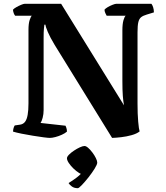

<svg xmlns="http://www.w3.org/2000/svg" viewBox="-20 -724 869 1008"><path d="M242 0Q233 0 208.2 -3.2Q183.5 -6.5 152.5 -11.5Q121.5 -16.5 93.2 -22.2Q65 -28 48.5 -33Q48.5 -42 51.2 -51.5Q54 -61 57.5 -65.5L85 -69.5Q102 -72 111.5 -84.5Q121 -97 125.2 -121Q129.5 -145 129.5 -181.5V-566.5Q129.5 -600.5 135.8 -619Q142 -637.5 147 -641.5H59.5Q55.5 -646 52.2 -654.5Q49 -663 48 -673Q53.5 -679.5 66 -686.5Q78.5 -693.5 91.2 -698.8Q104 -704 109.5 -704H301L631 -171Q627 -192 624.8 -220.5Q622.5 -249 622.5 -302V-564Q622.5 -598 628.2 -617.8Q634 -637.5 640 -641.5H540Q538 -645.5 533.8 -653.5Q529.5 -661.5 528.5 -673Q533.5 -679.5 546 -686.8Q558.5 -694 571.5 -699Q584.5 -704 590 -704H775Q780 -698 784 -685.8Q788 -673.5 788 -659L750.5 -647.5Q731.5 -642 721 -633.8Q710.5 -625.5 706.2 -607.5Q702 -589.5 702 -554.5V-180.5Q702 -125 705.5 -85.5Q709 -46 713 -34Q698 -22 671.2 -14.5Q644.5 -7 616.5 -3.8Q588.5 -0.5 568.5 0L266.5 -489Q242.5 -529 231 -556.2Q219.5 -583.5 218.5 -594.5H213Q212 -588.5 210.5 -572.8Q209 -557 209 -525V-146Q209 -125 204 -106Q199 -87 193 -78.5L324 -64Q325.5 -61.5 328.5 -52.5Q331.5 -43.5 331.5 -33Q321 -24 304.5 -16.5Q288 -9 270.8 -4.5Q253.5 0 242 0ZM388.5 264Q369.5 264 357.2 255Q345 246 340 237Q361 224.5 384 207Q407 189.5 420 169L421.5 194Q411 194 395.8 184.5Q380.5 175 365.8 160.8Q351 146.5 341.2 131.8Q331.5 117 331.5 107Q331.5 99 342.2 88Q353 77 368.5 66.8Q384 56.5 399.2 49.5Q414.5 42.5 423.5 42.5Q432 42.5 443.2 52.5Q454.5 62.5 465.2 76.8Q476 91 483.2 105.8Q490.5 120.5 490.5 129.5Q490.5 139.5 477 161.2Q463.5 183 444.8 206.8Q426 230.5 410 247.2Q394 264 388.5 264Z"/></svg>

Font: Texturina Medium
Style: Regular
Weight: 500
Designer: Guillermo Torres Carreño
Foundry: Omnibus-Type
Version: Version 1.003